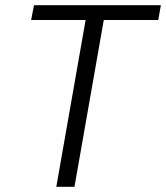

<svg xmlns="http://www.w3.org/2000/svg" viewBox="-20 -720 640 740"><path d="M197 0 310 -643H100L111 -700H600L590 -643H380L267 0Z"/></svg>

Font: DM Sans 11pt Light
Style: Italic
Weight: 300
Italic angle: -10°
Version: Version 4.004;gftools[0.9.30]